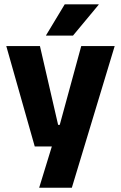

<svg xmlns="http://www.w3.org/2000/svg" viewBox="-20 -707 566 899"><path d="M252.1 -122.4H332L250.1 -87L360.4 -491.4H517L316.4 172H163.4L240.2 -78.1L312.1 -21.2H142.7L9.4 -491.4H167ZM195.6 -541.7 283.1 -686.8H442V-684.9L321.7 -540.2H195.6Z"/></svg>

Font: Anek Kannada Medium
Style: Regular
Weight: 500
Designer: Vaishnavi Murthy, Maithili Shingre (Kannada) & Yesha Goshar (Latin)
Foundry: Ek Type
Version: Version 1.003